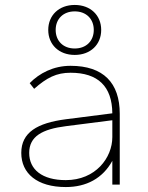

<svg xmlns="http://www.w3.org/2000/svg" viewBox="-20 -746 600 776"><path d="M246 10C329 10 395 -25 434 -96V0H464V-286C464 -411 398 -480 265 -480C196 -480 139 -450 100 -410L118 -387C169 -432 208 -452 265 -452C376 -452 433 -397 434 -288L246 -264C131 -249 66 -211 66 -128C66 -45 130 10 246 10ZM246 -18C150 -18 98 -61 98 -128C98 -195 151 -224 246 -236L434 -260V-192C434 -108 366 -18 246 -18ZM282 -524C346 -524 389 -566 389 -625C389 -684 346 -726 282 -726C218 -726 175 -684 175 -625C175 -566 218 -524 282 -524ZM282 -550C235 -550 205 -581 205 -625C205 -669 235 -700 282 -700C329 -700 359 -669 359 -625C359 -581 329 -550 282 -550Z"/></svg>

Font: Gantari Thin
Style: Regular
Weight: 250
Designer: Anugrah Pasau
Foundry: Lafontype
Version: Version 1.000